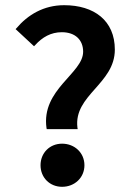

<svg xmlns="http://www.w3.org/2000/svg" viewBox="-20 -707 504 739"><path d="M160 -210H279L278 -216C263 -341 422 -384 422 -516C422 -628 342 -687 227 -687C148 -687 87 -650 43 -598L40 -595L111 -529L115 -533C143 -564 176 -583 218 -583C270 -583 300 -553 300 -508C300 -424 138 -363 159 -214ZM219 12C267 12 305 -23 305 -71C305 -119 267 -154 219 -154C171 -154 136 -118 136 -71C136 -24 171 12 219 12Z"/></svg>

Font: Falling Sky
Style: Med
Weight: 500
Designer: Paul D. Hunt
Foundry: Adobe Systems Incorporated
Version: Version 1.02